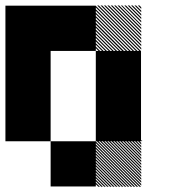

<svg xmlns="http://www.w3.org/2000/svg" viewBox="-20 -521 707 708"><path d="M500.8 0.8 499.2 -0.8H500.8ZM500.8 11.7 488.3 -0.8H494.2L500.8 5.8ZM500.8 22.5 477.5 -0.8H483.3L500.8 16.7ZM500.8 33.3 466.7 -0.8H472.5L500.8 27.5ZM500.8 44.2 455.8 -0.8H461.7L500.8 38.3ZM500.8 55 445 -0.8H450.8L500.8 49.2ZM500.8 65.8 434.2 -0.8H440L500.8 60ZM500.8 76.7 423.3 -0.8H429.2L500.8 70.8ZM500.8 87.5 412.5 -0.8H418.3L500.8 81.7ZM500.8 98.3 401.7 -0.8H407.5L500.8 92.5ZM500.8 109.2 390.8 -0.8H396.7L500.8 103.3ZM500.8 120 380 -0.8H385.8L500.8 114.2ZM500.8 130.8 369.2 -0.8H375L500.8 125ZM500.8 141.7 358.3 -0.8H364.2L500.8 135.8ZM500.8 152.5 347.5 -0.8H353.3L500.8 146.7ZM500.8 163.3 336.7 -0.8H342.5L500.8 157.5ZM494.2 167.5 332.5 5.8V0L500 167.5ZM483.3 167.5 332.5 16.7V10.8L489.2 167.5ZM472.5 167.5 332.5 27.5V21.7L478.3 167.5ZM461.7 167.5 332.5 38.3V32.5L467.5 167.5ZM450.8 167.5 332.5 49.2V43.3L456.7 167.5ZM440 167.5 332.5 60V54.2L445.8 167.5ZM429.2 167.5 332.5 70.8V65L435 167.5ZM418.3 167.5 332.5 81.7V75.8L424.2 167.5ZM407.5 167.5 332.5 92.5V86.7L413.3 167.5ZM396.7 167.5 332.5 103.3V97.5L402.5 167.5ZM385.8 167.5 332.5 114.2V108.3L391.7 167.5ZM375 167.5 332.5 125V119.2L380.8 167.5ZM364.2 167.5 332.5 135.8V130L370 167.5ZM353.3 167.5 332.5 146.7V140.8L359.2 167.5ZM342.5 167.5 332.5 157.5V151.7L348.3 167.5ZM500.8 -0.8H505L500.8 -5ZM500.8 -488.3 488.3 -500.8H494.2L500.8 -494.2ZM500.8 -475.8 475.8 -500.8H481.7L500.8 -481.7ZM500.8 -463.3 463.3 -500.8H469.2L500.8 -469.2ZM500.8 -450.8 450.8 -500.8H456.7L500.8 -456.7ZM500.8 -438.3 438.3 -500.8H444.2L500.8 -444.2ZM500.8 -425.8 425.8 -500.8H430.8L500.8 -430.8ZM500.8 -413.3 413.3 -500.8H419.2L500.8 -419.2ZM500.8 -400.8 400.8 -500.8H406.7L500.8 -406.7ZM500.8 -388.3 388.3 -500.8H394.2L500.8 -394.2ZM500.8 -375.8 375.8 -500.8H381.7L500.8 -381.7ZM500.8 -363.3 363.3 -500.8H369.2L500.8 -369.2ZM500.8 -350.8 350.8 -500.8H356.7L500.8 -356.7ZM500.8 -338.3 338.3 -500.8H344.2L500.8 -344.2ZM494.2 -332.5 332.5 -494.2V-500L500 -332.5ZM481.7 -332.5 332.5 -481.7V-487.5L487.5 -332.5ZM469.2 -332.5 332.5 -469.2V-475L475 -332.5ZM456.7 -332.5 332.5 -456.7V-462.5L462.5 -332.5ZM444.2 -332.5 332.5 -444.2V-450L450 -332.5ZM430.8 -332.5 332.5 -430.8V-437.5L437.5 -332.5ZM419.2 -332.5 332.5 -419.2V-425L425 -332.5ZM406.7 -332.5 332.5 -406.7V-412.5L412.5 -332.5ZM394.2 -332.5 332.5 -394.2V-400L400 -332.5ZM381.7 -332.5 332.5 -381.7V-387.5L387.5 -332.5ZM369.2 -332.5 332.5 -369.2V-375L375 -332.5ZM356.7 -332.5 332.5 -356.7V-362.5L362.5 -332.5ZM344.2 -332.5 332.5 -344.2V-350L350 -332.5ZM166.7 0H333.3V166.7H166.7ZM333.3 -166.7H500V0H333.3ZM0 -166.7H166.7V0H0ZM333.3 -333.3H500V0H333.3ZM0 -333.3H166.7V0H0ZM166.7 -500H333.3V-333.3H166.7ZM0 -500H333.3V-333.3H0ZM0 -500H166.7V-166.7H0Z"/></svg>

Font: 0xA000-Pixelated
Style: Pixelated
Weight: 400
Version: Version 0.1